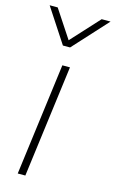

<svg xmlns="http://www.w3.org/2000/svg" viewBox="-150 -828 529 877"><g transform="rotate(15 115.0 -390.0)"><path d="M111 -618H77L-29 -780H9L96 -648L217 -780H259ZM65 0H29L98 -530H134Z"/></g></svg>

Font: Tanohe Sans ExtraLight
Style: Italic
Weight: 200
Designer: Village Type and Design LLC & Cristiano Sobral
Foundry: Cooper Hewitt Smithsonian Design Museum
Version: Version 1.00;September 29, 2021;FontCreator 13.0.0.2655 64-b